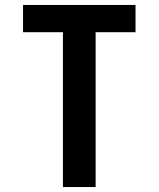

<svg xmlns="http://www.w3.org/2000/svg" viewBox="-20 -755 640 775"><path d="M234 0V-625H73V-735H527V-625H366V0Z"/></svg>

Font: Iosevka Extrabold Extended
Style: Regular
Weight: 800
Width: 7
Monospace: yes
Designer: Belleve Invis
Foundry: Belleve Invis
Version: Version 32.5.0; ttfautohint (v1.8.4)